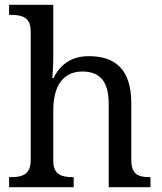

<svg xmlns="http://www.w3.org/2000/svg" viewBox="-20 -780 675 800"><path d="M18 0H287V-42H284C240 -42 202 -50 202 -109V-320C202 -418 240 -482 323 -482C404 -482 433 -432 433 -345V0H607V-42H604C559 -42 527 -51 527 -114V-350C527 -487 464 -546 350 -546C282 -546 233 -515 203 -455H198C198 -455 202 -504 202 -540V-760H18V-718H26C70 -718 108 -709 108 -650V-114C108 -51 71 -42 26 -42H18Z"/></svg>

Font: Noto Serif Balinese
Style: Regular
Weight: 400
Designer: Monotype Design Team
Foundry: Monotype Imaging Inc.
Version: Version 2.005